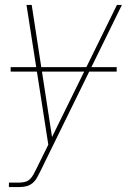

<svg xmlns="http://www.w3.org/2000/svg" viewBox="-20 -540 540 775"><path d="M16 215V197H59Q70 197 81.5 194Q93 191 101.5 182.5Q110 174 115.5 163.5Q121 153 126 143L175 44L87 -520H108L190 13L452 -520H472L143 151Q137 163 130 176Q123 189 112 198.5Q101 208 87 211.5Q73 215 59 215ZM23 -251V-269H451V-251Z"/></svg>

Font: Iosevka SS04 Thin
Style: Italic
Weight: 100
Italic angle: -9°
Monospace: yes
Designer: Belleve Invis
Foundry: Belleve Invis
Version: Version 19.0.0; ttfautohint (v1.8.4)